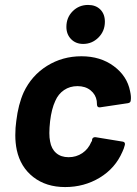

<svg xmlns="http://www.w3.org/2000/svg" viewBox="-20 -750 557 778"><path d="M48 -142Q42 -171 42 -202Q42 -233 46 -260Q54 -327 76 -376Q108 -444 170.5 -483Q233 -522 310 -522Q387 -522 441 -482Q495 -442 507 -381Q512 -359 510 -345Q510 -334 499 -332L385 -315H383Q374 -315 373 -325L372 -341Q368 -367 347 -384Q326 -401 294 -401Q263 -401 239.5 -385Q216 -369 204 -341Q189 -309 183 -259Q180 -232 180 -211Q180 -191 183 -177Q188 -147 207.5 -130Q227 -113 258 -113Q289 -113 313.5 -129.5Q338 -146 350 -175Q352 -177 352.5 -178.5Q353 -180 353 -181V-184Q354 -190 358.5 -192.5Q363 -195 368 -194L478 -176Q488 -174 486 -163Q482 -147 476 -135Q447 -68 384 -30Q321 8 244 8Q167 8 115 -32.5Q63 -73 48 -142ZM249 -641Q249 -679 274.5 -704.5Q300 -730 337 -730Q368 -730 386.5 -711.5Q405 -693 405 -662Q405 -624 379 -598Q353 -572 317 -572Q287 -572 268 -591.5Q249 -611 249 -641Z"/></svg>

Font: Barlow
Style: Bold Italic
Weight: 700
Italic angle: -7°
Designer: Jeremy Tribby
Foundry: Tribby Type
Version: Version 1.422